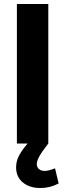

<svg xmlns="http://www.w3.org/2000/svg" viewBox="-20 -722 328 966"><path d="M223 -702H65V0H223ZM205 138Q187 138 176 128.5Q165 119 165 103Q165 88 178 64.5Q191 41 223 0H119Q92 31 76.5 59.5Q61 88 61 120Q61 168 95 196Q129 224 183 224Q232 224 275 201L257 125Q223 138 205 138Z"/></svg>

Font: Geom
Style: Bold
Weight: 700
Version: Version 1.102